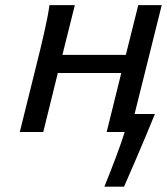

<svg xmlns="http://www.w3.org/2000/svg" viewBox="-20 -508 643 739"><path d="M512.2 -488.3H602.5L498 -69.3H576.2Q562 -33.7 541.3 15.4Q520.5 64.5 498.5 116Q476.6 167.5 457.5 210.4H381.8Q407.7 146.5 427.7 92.8Q447.8 39.1 460 0H390.6L446.8 -227.1H202.6L146.5 0H56.2L119.1 -253.4Q136.7 -323.2 151.1 -387Q165.5 -450.7 170.4 -488.3H268.1L220.2 -296.9H464.4Z"/></svg>

Font: Andika
Style: Italic
Weight: 400
Italic angle: -14°
Designer: Victor Gaultney, Annie Olsen, Julie Remington, Don Collingsworth, Eric Hays, Becca Hirsbrunner
Foundry: SIL International
Version: Version 6.101